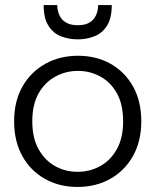

<svg xmlns="http://www.w3.org/2000/svg" viewBox="-20 -729 616 761"><path d="M287 12Q215 12 158 -20Q101 -52 68.5 -110.5Q36 -169 36 -248Q36 -328 69 -386Q102 -444 159.5 -476Q217 -508 289 -508Q362 -508 418.5 -476Q475 -444 507.5 -386Q540 -328 540 -248Q540 -169 507 -110.5Q474 -52 417 -20Q360 12 287 12ZM287 -48Q336 -48 377 -70.5Q418 -93 443 -137.5Q468 -182 468 -248Q468 -315 443.5 -359Q419 -403 378 -425.5Q337 -448 289 -448Q241 -448 199.5 -425.5Q158 -403 133 -359Q108 -315 108 -248Q108 -182 133 -137.5Q158 -93 198.5 -70.5Q239 -48 287 -48ZM288 -573Q253 -573 222 -585Q191 -597 172 -627Q153 -657 153 -709H207Q207 -687 215.5 -668.5Q224 -650 242 -639.5Q260 -629 288 -629Q317 -629 334.5 -639.5Q352 -650 360.5 -668.5Q369 -687 369 -709H423Q423 -657 404 -627Q385 -597 354 -585Q323 -573 288 -573Z"/></svg>

Font: Host Grotesk Light
Style: Regular
Weight: 300
Designer: Doukan Karapınar
Foundry: Element Type
Version: Version 1.003